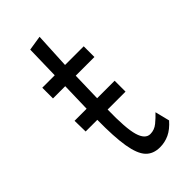

<svg xmlns="http://www.w3.org/2000/svg" viewBox="-192 -635 698 698"><g transform="rotate(-45 156.5 -286.0)"><path d="M190 11Q155 11 135 -10.5Q115 -32 106.5 -83Q98 -134 99 -221H39L38 -277H100L103 -390H40V-445H104L107 -574L164 -583L157 -445H253V-390H157L154 -277H244V-221H152Q150 -126 161.5 -87Q173 -48 199 -48Q220 -48 237 -62Q254 -76 268 -91L282 -35Q260 -10 237.5 0.5Q215 11 190 11Z"/></g></svg>

Font: Inconsolata ExtraCondensed Thin
Style: Regular
Weight: 100
Width: 2
Monospace: yes
Designer: Raph Levien, Cyreal, Brenton Simpson
Foundry: Raph Levien, Cyreal, Google
Version: Version 3.100; ttfautohint (v1.8.4.7-5d5b)